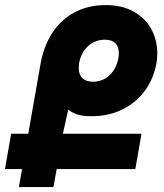

<svg xmlns="http://www.w3.org/2000/svg" viewBox="-40 -754 660 774"><path d="M49 -72.5H-20L5 -215H74L123.5 -497Q136 -566.5 169.8 -619.8Q203.5 -673 258.8 -703.2Q314 -733.5 387.5 -733.5Q451.5 -733.5 498.2 -707.5Q545 -681.5 569.5 -637.5Q594 -593.5 594 -539.5Q594 -518 590.5 -498.5Q580 -439 545.8 -390.8Q511.5 -342.5 455.8 -314Q400 -285.5 328.5 -285.5Q295 -285.5 273.5 -292Q252 -298.5 235 -312L213.5 -215H530.5L505.5 -72.5H188.5L175.5 0H36ZM277.5 -480Q277.5 -453.5 292.2 -439Q307 -424.5 334.5 -424.5Q373.5 -424.5 401.5 -450.8Q429.5 -477 437.5 -520.5Q439 -530.5 439 -539.5Q439 -566 424.8 -580Q410.5 -594 383 -594Q343.5 -594 315 -568Q286.5 -542 279 -499.5Q277.5 -489 277.5 -480Z"/></svg>

Font: JuliaMono Black
Style: Italic
Weight: 900
Italic angle: -9°
Monospace: yes
Designer: cormullion
Foundry: corm
Version: Version 0.057; ttfautohint (v1.8.4)